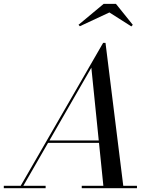

<svg xmlns="http://www.w3.org/2000/svg" viewBox="-65 -990 810 1010"><path d="M36.5 0 477.5 -764.5H490L585 0H480L415.5 -634L50.5 0ZM-45 0V-12.5H175V0ZM365 0V-12.5H655.5V0ZM185 -238.5V-251H514.5V-238.5ZM355 -852 348 -859.5 480 -969.5H545L633.5 -859.5L626 -851L510.5 -924.5Z"/></svg>

Font: Bodoni Moda 18pt
Style: Italic
Weight: 400
Italic angle: -13°
Designer: Owen Earl
Foundry: indestructible type
Version: Version 2.005